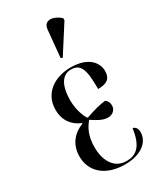

<svg xmlns="http://www.w3.org/2000/svg" viewBox="-204 -875 804 957"><g transform="rotate(-30 198.0 -396.5)"><path d="M216 -606 317 -764V-776C279 -810 226 -818 221 -766L206 -610ZM220 10C314 10 367 -35 367 -92C367 -111 359 -124 342 -129C329 -28 288 -1 236 -1C159 -1 130 -71 130 -139C130 -215 157 -249 175 -273C220 -242 243 -235 264 -235C291 -235 310 -254 310 -277C310 -299 299 -311 291 -315C257 -311 223 -302 175 -285C164 -293 142 -347 142 -401C142 -499 177 -535 221 -535C278 -535 291 -495 291 -383C350 -383 366 -407 366 -445C366 -488 331 -545 225 -545C137 -545 55 -497 55 -399C55 -336 89 -295 137 -276V-273C87 -254 42 -212 42 -137C42 -54 105 10 220 10Z"/></g></svg>

Font: Noto Serif Display ExtraCondensed
Style: Regular
Weight: 400
Width: 2
Designer: Monotype Design Team
Foundry: Monotype Imaging Inc.
Version: Version 2.009